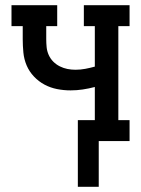

<svg xmlns="http://www.w3.org/2000/svg" viewBox="-20 -540 540 735"><path d="M278 175V-80H343V-207Q320 -201 297 -197.5Q274 -194 250 -194Q224 -194 198.5 -199Q173 -204 150.5 -216Q128 -228 110 -247Q92 -266 82 -289.5Q72 -313 69.5 -339Q67 -365 67 -390V-440H24V-520H199V-440H157V-390Q157 -375 158.5 -359.5Q160 -344 166.5 -329.5Q173 -315 184 -304Q195 -293 209 -286Q223 -279 238 -276Q253 -273 269 -273Q288 -273 306.5 -276.5Q325 -280 343 -285V-440H301V-520H476V-440H433V-80H476V0H358V175Z"/></svg>

Font: Iosevka Curly Slab Medium
Style: Regular
Weight: 500
Monospace: yes
Designer: Belleve Invis
Foundry: Belleve Invis
Version: Version 22.1.2; ttfautohint (v1.8.4)